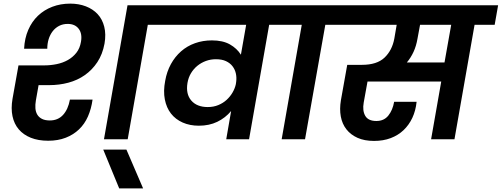

<svg xmlns="http://www.w3.org/2000/svg" viewBox="-20 -769 2770 1060"><path d="M246 8Q191 8 150 -8.5Q109 -25 83.5 -55Q58 -85 49 -127.5Q40 -170 49 -223L82 -408H224Q259 -408 293 -415Q327 -422 354.5 -437.5Q382 -453 401.5 -477.5Q421 -502 427 -538Q435 -583 414.5 -610Q394 -637 354 -637Q327 -637 306 -626Q285 -615 270.5 -596Q256 -577 248.5 -552.5Q241 -528 241 -500H113Q116 -558 136 -604Q156 -650 189.5 -682Q223 -714 268.5 -731.5Q314 -749 368 -749Q415 -749 454 -734Q493 -719 519 -691Q545 -663 555.5 -621.5Q566 -580 557 -528Q546 -469 517.5 -426Q489 -383 448.5 -354.5Q408 -326 357.5 -312.5Q307 -299 252 -299H193L178 -214Q174 -191 175.5 -171Q177 -151 186 -136Q195 -121 212 -112.5Q229 -104 255 -104Q300 -104 328 -134.5Q356 -165 366 -219H491Q484 -168 465.5 -126Q447 -84 416 -54.5Q385 -25 342.5 -8.5Q300 8 246 8ZM684 -740H926L906 -632H796L685 0H554Z M550 57H678L770 271H638Z M1127 -178Q1159 -178 1185.5 -189Q1212 -200 1231.5 -218Q1251 -236 1264 -258.5Q1277 -281 1282 -304L1284 -318Q1287 -342 1282 -364Q1277 -386 1263.5 -403.5Q1250 -421 1227.5 -431.5Q1205 -442 1172 -442Q1143 -442 1117 -432.5Q1091 -423 1070 -406Q1049 -389 1034.5 -365Q1020 -341 1015 -311Q1005 -250 1036 -214Q1067 -178 1127 -178ZM1466 -632 1355 0H1229L1256 -156Q1224 -118 1179.5 -96.5Q1135 -75 1078 -75Q1028 -75 988.5 -92.5Q949 -110 924 -142Q899 -174 890 -220Q881 -266 892 -323Q901 -374 923.5 -415Q946 -456 979.5 -485.5Q1013 -515 1056.5 -530.5Q1100 -546 1150 -546Q1210 -546 1249 -524Q1288 -502 1310 -467L1339 -632H866L884 -740H1595L1576 -632Z M1646 -632H1536L1554 -740H1905L1886 -632H1776L1664 0H1535Z M2285 -556Q2278 -515 2263 -482.5Q2248 -450 2226 -424H2434L2471 -632H2299ZM1864 -740H2730L2711 -632H2600L2489 0H2360L2416 -319H2009L1988 -203Q1980 -158 1996.5 -129.5Q2013 -101 2058 -101Q2100 -101 2124 -131Q2148 -161 2156 -207H2280Q2275 -158 2256.5 -118.5Q2238 -79 2208 -50.5Q2178 -22 2137 -6.5Q2096 9 2045 9Q1992 9 1954 -8Q1916 -25 1892.5 -55Q1869 -85 1861.5 -126Q1854 -167 1862 -215L1897 -411H1978Q2061 -411 2103 -451Q2145 -491 2157 -556L2170 -632H1845Z"/></svg>

Font: SVN-Poppins SemiBold
Style: Italic
Weight: 600
Italic angle: -10°
Designer: Ninad Kale (Devanagari), Jonny Pinhorn (Latin)
Foundry: Indian Type Foundry
Version: Version 3.002 2017; ttfautohint (v1.8.3)